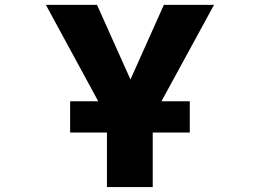

<svg xmlns="http://www.w3.org/2000/svg" viewBox="-20 -752 1040 774"><path d="M262.7 -217.8V-343.8H376L165 -732.4H371.1L505.9 -431.6L640.6 -732.4H842.8L630.9 -343.8H745.1V-217.8H595.7V2H411.1V-217.8Z"/></svg>

Font: GenEi Gothic M Heavy
Style: Regular
Weight: 800
Designer: o_tamon (Modified); [Source Han Sans]
Ryoko NISHIZUKA  (kana & ideographs); Paul D. Hunt (Latin, Greek & Cyrillic); Wenl
Version: Version 1.1a;Original Version 1.004